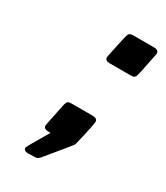

<svg xmlns="http://www.w3.org/2000/svg" viewBox="-147 -525 606 699"><g transform="rotate(30 155.5 -176.0)"><path d="M67.9 91.8Q67.9 87.9 120.1 0H113.8Q90.8 0 90.8 -14.2Q90.8 -17.1 110.8 -112.8Q112.8 -119.6 114.5 -123.3Q116.2 -127 120.6 -128.9Q125 -130.9 132.8 -130.9H221.2Q242.2 -130.9 242.2 -116.2Q242.2 -109.4 231.7 -61.8Q221.2 -14.2 219 -9Q216.8 -3.9 138.2 90.8Q137.2 91.8 135 94.5Q132.8 97.2 131.8 97.7Q130.9 98.1 129.4 99.6Q127.9 101.1 127 101.6Q126 102.1 124.5 103Q123 104 121.6 104Q120.1 104 118.2 104.5Q116.2 105 114 105Q111.8 105 108.9 105H96.2Q95.2 105 92.5 105.5Q89.8 106 88.9 106Q67.9 106 67.9 91.8ZM160.2 -341.8Q160.2 -344.7 162.1 -351.8Q164.1 -358.9 164.1 -361.8Q181.2 -444.8 185.5 -451.4Q189.9 -458 204.1 -458H291Q311 -458 311 -441.9Q311 -439.9 293 -354Q289.1 -335.9 284.9 -331.5Q280.8 -327.1 268.1 -327.1H181.2Q160.2 -326.7 160.2 -341.8Z"/></g></svg>

Font: CMU Sans Serif
Style: BoldOblique
Weight: 700
Italic angle: -12°
Version: Version 0.7.0